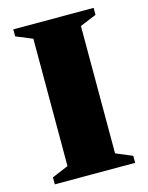

<svg xmlns="http://www.w3.org/2000/svg" viewBox="-105 -743 625 809"><g transform="rotate(-15 207.5 -338.0)"><path d="M383 -30.5V0H32.5V-30.5L104 -60.5V-616L32.5 -645.5V-676H383V-645.5L311.5 -616V-60.5Z"/></g></svg>

Font: Newsreader 16pt 16pt ExtraBold
Style: Regular
Weight: 800
Version: Version 1.003